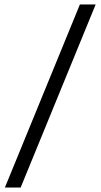

<svg xmlns="http://www.w3.org/2000/svg" viewBox="-20 -805 453 865"><path d="M340 -785H411L73 40H2Z"/></svg>

Font: BLUETTI 2.0 Extralight
Style: Roman
Weight: 200
Designer: Stijn de Vries
Foundry: tokotype
Version: Version 2.005;October 31, 2023;FontCreator 14.0.0.2814 64-bi